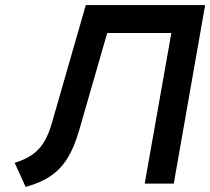

<svg xmlns="http://www.w3.org/2000/svg" viewBox="-20 -720 824 753"><path d="M547.5 0 652 -590.5H319L357.5 -700H784.5L661.5 0ZM80.5 13 37.5 -81.5Q78.5 -94 106 -113Q133.5 -132 152 -162Q170.5 -192 183 -236L316.5 -700H432L290 -207.5Q271.5 -143 244.8 -99.8Q218 -56.5 178.2 -29.5Q138.5 -2.5 80.5 13Z"/></svg>

Font: Overpass SemiBold
Style: Italic
Weight: 600
Italic angle: -10°
Designer: Delve Withrington, Dave Bailey, Thomas Jockin
Foundry: Delve Fonts LLC
Version: Version 4.000